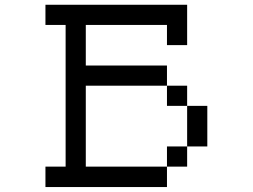

<svg xmlns="http://www.w3.org/2000/svg" viewBox="-20 -712 1040 790"><path d="M167 -26.4H250V-609.4H167V-692.4H750V-526.4H667V-609.4H333V-442.4H667V-359.4H333V-26.4H667V57.6H167ZM667 -26.4V-109.4H750V-26.4ZM750 -109.4V-276.4H667V-359.4H750V-276.4H833V-109.4Z"/></svg>

Font: KH Dot kagurazaka 12
Style: Regular
Weight: 400
Designer: Original version for X68000 by Keitarou Hiraki (http://hp.vector.co.jp/authors/VA000874/) / TrueType conversion by Homem
Version: Version 1.00.20150527